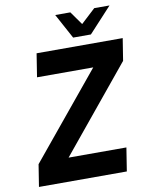

<svg xmlns="http://www.w3.org/2000/svg" viewBox="-99 -1005 840 1076"><g transform="rotate(-10 320.5 -466.5)"><path d="M54 -126 450 -607H130L151 -740H641L621 -614L226 -133H555L534 0H34ZM291 -933H377L431 -857L513 -933H600L469 -791H368Z"/></g></svg>

Font: Exo
Style: Bold Italic
Weight: 700
Italic angle: -9°
Designer: Natanael Gama
Foundry: Natanael Gama
Version: Version 1.500; ttfautohint (v1.6)